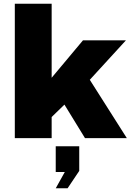

<svg xmlns="http://www.w3.org/2000/svg" viewBox="-20 -746 707 1037"><path d="M60 -726H259V-326L428 -528H660L465 -315L665 0H439L328 -181L259 -114V0H60ZM330 183H281V44H408V177L345 271H281Z"/></svg>

Font: Archivo Black
Style: Regular
Weight: 400
Designer: Hector Gatti
Foundry: Omnibus-Type
Version: Version 1.101; ttfautohint (v1.8)